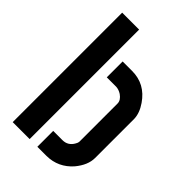

<svg xmlns="http://www.w3.org/2000/svg" viewBox="-209 -778 861 861"><g transform="rotate(45 222.0 -347.0)"><path d="M40 0V-694.3H147.5V0ZM196.3 0V-100.6H254.9Q290 -100.6 307.6 -132.8Q313.5 -142.6 313.5 -149.4V-391.6Q313.5 -412.1 290 -428.7Q273.4 -439.5 255.9 -440.4H196.3V-541H255.9Q338.9 -541 387.7 -469.7Q414.1 -431.6 415 -395.5V-147.5Q415 -102.5 377 -56.6Q328.1 -1 254.9 0Z"/></g></svg>

Font: Post No Bills Jaffna
Style: Bold
Weight: 700
Designer: Kosala Senevirathne, Siva Puranthara, Lasantha Premarathna, Tharique Azeez
Foundry: Mooniak
Version: Version 1.220 ; ttfautohint (v1.6)